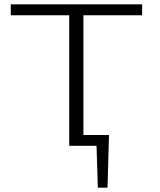

<svg xmlns="http://www.w3.org/2000/svg" viewBox="-20 -678 743 893"><path d="M368 -607V-50H487L480 195H435L429 0H302V-607H30V-658H641V-607Z"/></svg>

Font: Ysabeau Semilight
Style: Regular
Weight: 300
Designer: Christian Thalmann (Catharsis Fonts)
Version: Version 0.003